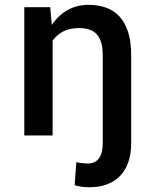

<svg xmlns="http://www.w3.org/2000/svg" viewBox="-20 -558 640 791"><path d="M187 -528.3 193.4 -455.1Q219.2 -494.1 257.6 -516.1Q295.9 -538.1 345.2 -538.1Q384.8 -538.1 417.2 -526.4Q449.7 -514.6 472.7 -489.5Q495.6 -464.4 508.1 -424.8Q520.5 -385.3 520.5 -329.1V31.2Q520.5 75.2 508.8 109.4Q497.1 143.6 474.9 166.5Q452.6 189.5 420.9 201.4Q389.2 213.4 349.1 213.4Q332.5 213.4 318.1 211.7Q303.7 210 287.6 205.1L294.4 109.9Q303.7 112.8 318.6 114.3Q333.5 115.7 342.8 115.7Q371.6 115.7 387.5 94.5Q403.3 73.2 403.3 31.2V-328.1Q403.3 -360.4 397 -382.1Q390.6 -403.8 378.2 -417.2Q365.7 -430.7 347.4 -436.5Q329.1 -442.4 305.2 -442.4Q267.1 -442.4 240.5 -428.5Q213.9 -414.6 196.8 -390.6V0H80.1V-528.3Z"/></svg>

Font: Roboto Mono
Style: Regular
Weight: 500
Designer: Google
Version: Version 2.000986; 2015; ttfautohint (v1.3)